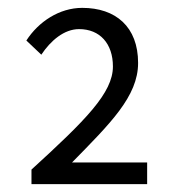

<svg xmlns="http://www.w3.org/2000/svg" viewBox="-20 -911 448 488"><path d="M60 -443H354V-498H163C260 -597 331 -666 331 -751C331 -843 274 -891 189 -891C131 -891 78 -856 47 -808L85 -772C109 -808 143 -837 181 -837C234 -837 267 -800 267 -742C267 -675 198 -606 60 -480Z"/></svg>

Font: ChiuKong Gothic MN Normal
Style: Regular
Weight: 350
Designer: Ryoko NISHIZUKA 西塚涼子 (kana, bopomofo & ideographs); Paul D. Hunt (Latin, Greek & Cyrillic); Sandoll Communications 산돌커뮤니
Foundry: Adobe
Version: Version 1.300